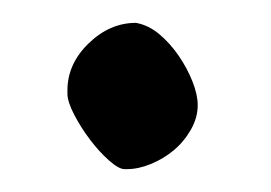

<svg xmlns="http://www.w3.org/2000/svg" viewBox="-20 -379 237 168"><path d="M89 -231Q84 -231 75.5 -238.5Q67 -246 59 -256.5Q51 -267 45 -278.5Q39 -290 39 -297V-300Q39 -323 57.5 -341Q76 -359 99 -359Q110 -357 119.5 -349Q129 -341 136.5 -330Q144 -319 148.5 -307.5Q153 -296 153 -287Q153 -276 147 -265.5Q141 -255 132 -247.5Q123 -240 112 -235.5Q101 -231 91 -231Z"/></svg>

Font: Asar
Style: Regular
Weight: 400
Designer: Eben Sorkin
Foundry: Eben Sorkin, Pria Ravichandran
Version: Version 1.003; ttfautohint (v1.3) -l 8 -r 50 -G 0 -x 0 -H 45